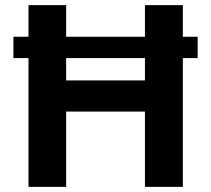

<svg xmlns="http://www.w3.org/2000/svg" viewBox="-20 -727 820 747"><path d="M749 -501H691.4V0H543.9V-293H237.3V0H90.8V-501H32.2V-584H90.8V-707H237.3V-584H543.9V-707H691.4V-584H749ZM543.9 -414.1V-501H237.3V-414.1Z"/></svg>

Font: Pretendard GOV
Style: Bold
Weight: 700
Designer: Base glyphs from Inter by Rasmus Andersson; Hangeul glyphs from Noto Sans CJK(Source Han Sans) by Jang Soo-young and Kan
Foundry: Kil Hyung-jin
Version: Version 1.309